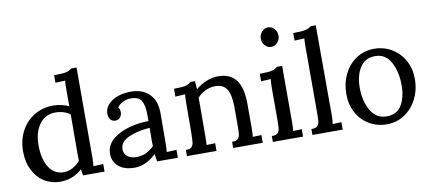

<svg xmlns="http://www.w3.org/2000/svg" viewBox="-69 -979 2774 1248"><g transform="rotate(-10 1318.5 -355.5)"><path d="M536 6H394Q388 -25 387 -35Q359 -9 322 6Q285 21 243 21Q185 21 138 -8Q91 -37 64 -91Q37 -145 37 -215Q37 -289 68.5 -348.5Q100 -408 156 -441.5Q212 -475 281 -475Q307 -475 335.5 -468.5Q364 -462 384 -452V-568Q384 -600 386 -621L322 -618V-668H323Q382 -668 404.5 -674Q427 -680 439 -692H474V-96Q474 -73 471 -41L536 -44ZM383 -140 384 -398Q344 -428 286 -428Q222 -428 182.5 -376Q143 -324 143 -237Q143 -146 177.5 -91Q212 -36 276 -36Q305 -36 334 -51.5Q363 -67 384 -92Q383 -107 383 -140Z M960 -301 959 -103Q959 -81 956 -49L1021 -52V0H884Q880 -21 876 -50Q809 15 734 15Q666 15 628.5 -17.5Q591 -50 591 -101Q591 -156 634 -193.5Q677 -231 742.5 -249.5Q808 -268 874 -268V-310Q874 -369 857 -401Q840 -433 785 -433Q759 -433 733.5 -420.5Q708 -408 696 -388Q703 -381 705 -374Q707 -367 707 -354Q707 -338 695.5 -323Q684 -308 662 -308Q643 -308 631 -323Q619 -338 619 -360Q619 -410 668 -443Q717 -476 796 -476Q870 -476 915.5 -431.5Q961 -387 960 -301ZM676 -116Q676 -85 699 -68Q722 -51 755 -51Q791 -51 818.5 -63.5Q846 -76 874 -102Q873 -116 873 -144Q873 -149 873.5 -166.5Q874 -184 874 -223Q798 -219 737 -193Q676 -167 676 -116Z M1581 0H1386V-41Q1413 -40 1424.5 -51.5Q1436 -63 1438 -82.5Q1440 -102 1440 -145V-265Q1439 -343 1416 -379.5Q1393 -416 1339 -416Q1307 -416 1274.5 -400.5Q1242 -385 1221 -360Q1222 -351 1222 -328L1221 -103Q1221 -66 1219 -49L1276 -51V0H1081V-41Q1108 -40 1119 -51.5Q1130 -63 1132 -81.5Q1134 -100 1135 -145L1136 -345Q1136 -379 1139 -398L1074 -394V-446Q1132 -446 1152.5 -452Q1173 -458 1186 -470V-471H1216V-469Q1219 -453 1221 -415V-417Q1253 -444 1292 -460Q1331 -476 1369 -476Q1449 -476 1488 -424.5Q1527 -373 1527 -265V-103Q1527 -66 1524 -49L1581 -51Z M1686 -668Q1686 -695 1704 -714Q1722 -733 1745 -733Q1769 -733 1786 -714Q1803 -695 1803 -668Q1803 -642 1785 -623Q1767 -604 1744 -604Q1721 -604 1703.5 -623Q1686 -642 1686 -668ZM1846 6H1647V-33H1648Q1674 -32 1685.5 -43.5Q1697 -55 1699 -74.5Q1701 -94 1701 -138V-345Q1701 -368 1704 -399L1640 -395V-445H1641Q1700 -445 1723 -451.5Q1746 -458 1757 -470H1792V-96Q1792 -59 1789 -41L1846 -43Z M2108 6H1908V-33H1909Q1936 -32 1947.5 -43.5Q1959 -55 1961 -74.5Q1963 -94 1963 -138V-568Q1963 -600 1965 -621L1900 -618V-668H1901Q1959 -668 1982.5 -674Q2006 -680 2020 -692H2053L2054 -96Q2054 -65 2050 -41L2108 -43Z M2627 -238Q2627 -166 2597 -106.5Q2567 -47 2515 -12.5Q2463 22 2398 22Q2334 22 2282 -8.5Q2230 -39 2200.5 -93.5Q2171 -148 2171 -216Q2171 -289 2200.5 -348.5Q2230 -408 2282 -442Q2334 -476 2398 -476Q2462 -476 2514.5 -445Q2567 -414 2597 -359.5Q2627 -305 2627 -238ZM2264 -243Q2264 -153 2300.5 -91Q2337 -29 2405 -29Q2473 -29 2504 -80.5Q2535 -132 2535 -212Q2535 -301 2500.5 -364.5Q2466 -428 2398 -428Q2331 -428 2297.5 -375Q2264 -322 2264 -243Z"/></g></svg>

Font: Sumana
Style: Regular
Weight: 400
Designer: Cyreal, Alexei Vanyashin (Devanagari), Olga Karpushina (Latin)
Foundry: Cyreal
Version: Version 1.015;PS 001.015;hotconv 1.0.70;makeotf.lib2.5.58329